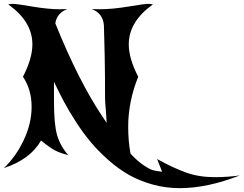

<svg xmlns="http://www.w3.org/2000/svg" viewBox="-31 -767 1264 996"><path d="M502 -160 522 -130Q521 -161 517.5 -202Q514 -243 514 -257Q514 -314 513.5 -374.5Q513 -435 512 -480Q511 -525 510 -561Q509 -597 508.5 -617Q508 -637 508 -636Q503 -698 445 -720Q458 -719 484 -719Q552 -719 635 -733Q718 -747 739 -747Q752 -747 762 -744Q637 -655 637 -537Q637 -463 686 -369Q634 -240 634 -110Q634 -34 646 30Q683 70 716 91.5Q749 113 764.5 116.5Q780 120 810 124L784 58Q867 104 934 128Q1001 152 1082 152Q1151 152 1213 143Q1045 209 901 209Q828 209 760 190Q692 171 637.5 140Q583 109 531 63Q479 17 440 -29.5Q401 -76 363.5 -134Q326 -192 300.5 -240Q275 -288 249 -343V-241Q249 -123 265 -67Q281 -11 323 38Q278 26 252 12Q226 -2 182 -38Q126 60 -11 105Q52 45 92.5 -41Q133 -127 133 -213Q133 -302 88 -369Q137 -463 137 -537Q137 -655 12 -744Q23 -747 35 -747Q55 -747 137 -733Q219 -719 279 -719Q305 -719 318 -720Q264 -699 256 -646Q377 -345 502 -160Z"/></svg>

Font: NewRocker
Style: Regular
Weight: 400
Designer: Pablo Impallari, Brenda Gallo, Rodrigo Fuenzalida
Foundry: Pablo Impallari, Brenda Gallo, Rodrigo Fuenzalida
Version: Version 1.000